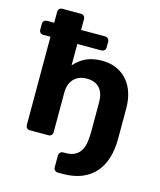

<svg xmlns="http://www.w3.org/2000/svg" viewBox="-130 -802 902 1084"><g transform="rotate(15 321.0 -260.0)"><path d="M313 190Q302 190 295 183Q288 176 288 165V97Q288 86 295 79Q302 72 313 72H325Q360 72 381.5 60Q403 48 415 27Q427 6 431 -22.5Q435 -51 435 -85V-254Q435 -307 409.5 -336Q384 -365 334 -365Q287 -365 259 -336Q231 -307 231 -254V-25Q231 -14 224.5 -7Q218 0 207 0H98Q87 0 80.5 -7Q74 -14 74 -25V-540H32Q21 -540 14.5 -546.5Q8 -553 8 -564V-597Q8 -608 14.5 -615Q21 -622 32 -622H74V-685Q74 -696 80.5 -703Q87 -710 98 -710H207Q218 -710 224.5 -703Q231 -696 231 -685V-622H371Q382 -622 389 -615Q396 -608 396 -597V-564Q396 -553 389 -546.5Q382 -540 371 -540H231V-415Q258 -447 297 -466Q336 -485 391 -485Q440 -485 477.5 -468Q515 -451 540.5 -421Q566 -391 579 -350Q592 -309 592 -260V-82Q592 -21 577 29Q562 79 531 115Q500 151 452.5 170.5Q405 190 340 190Z"/></g></svg>

Font: Fz Rubik SemBd
Style: Regular
Weight: 600
Designer: Hubert and Fischer
Foundry: Hubert and Fischer
Version: Vit hóa bi FontZin.com